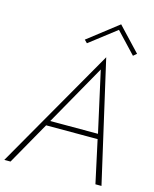

<svg xmlns="http://www.w3.org/2000/svg" viewBox="-151 -1014 884 1103"><g transform="rotate(15 291.0 -463.0)"><path d="M146 -254H488L484 -284H158ZM384 -645 467 -271 468 -263 525 0H561L396 -721L-17 0H20L170 -265L174 -273ZM426 -892 542 -769 562 -786 430 -926 251 -787 268 -770Z"/></g></svg>

Font: Jost ExtraLight
Style: Italic
Weight: 250
Italic angle: -5°
Version: Version 3.710